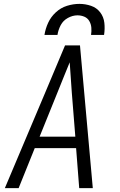

<svg xmlns="http://www.w3.org/2000/svg" viewBox="-20 -969 616 989"><path d="M5 0H76L159 -206H372L388 0H458L392 -735H315L212 -490ZM184 -265 275 -490Q291 -530 307 -569.5Q323 -609 339 -648Q342 -609 344.5 -569.5Q347 -530 350 -490L368 -265ZM209 -789H276Q280 -815 292.5 -839Q305 -863 329.5 -876.5Q354 -890 379 -890Q398 -890 414.5 -883Q431 -876 440 -860.5Q449 -845 450.5 -826.5Q452 -808 449 -789H516Q521 -821 517.5 -851.5Q514 -882 496 -905.5Q478 -929 449 -939Q420 -949 389 -949Q357 -949 325 -939Q293 -929 267.5 -905.5Q242 -882 228 -851.5Q214 -821 209 -789Z"/></svg>

Font: Iosevka Sparkle Light Oblique
Style: Regular
Weight: 300
Italic angle: -9°
Designer: Belleve Invis
Foundry: Belleve Invis
Version: Version 4.5.0; ttfautohint (v1.8.3)